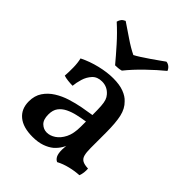

<svg xmlns="http://www.w3.org/2000/svg" viewBox="-205 -809 923 923"><g transform="rotate(45 256.0 -347.5)"><path d="M349 9Q337 4 330 -9.5Q323 -23 323 -50Q323 -60 324.5 -73.5Q326 -87 329 -99H332Q328 -80 316.5 -61Q305 -42 288 -27Q270 -12 243 -2.5Q216 7 179 7Q115 7 80.5 -21.5Q46 -50 46 -101Q46 -140 64.5 -167.5Q83 -195 112.5 -213.5Q142 -232 177 -243Q212 -254 246.5 -260.5Q281 -267 309 -271Q309 -309 307.5 -331Q306 -353 301.5 -366.5Q297 -380 288 -390Q276 -404 261 -411Q246 -418 228 -418Q196 -418 178 -398.5Q160 -379 152 -352.5Q144 -326 142 -303Q128 -303 110 -305Q92 -307 81 -311Q83 -337 82.5 -368Q82 -399 76 -423Q118 -444 166 -455.5Q214 -467 255 -467Q298 -467 327 -456Q356 -445 372 -427Q397 -403 406 -363.5Q415 -324 415 -256V-153Q415 -124 419.5 -107Q424 -90 437 -82.5Q450 -75 476 -74Q477 -62 475.5 -48Q474 -34 469 -22Q441 -21 408 -13Q375 -5 349 9ZM213 -56Q235 -56 257 -70.5Q279 -85 294 -114.5Q309 -144 309 -192V-227Q283 -223 256 -217Q229 -211 206.5 -200Q184 -189 170.5 -171Q157 -153 157 -123Q157 -88 174 -72Q191 -56 213 -56ZM217 -517Q187 -553 150.5 -594Q114 -635 74 -671Q77 -683 83.5 -691Q90 -699 102 -704Q135 -682 173 -656Q211 -630 244 -614Q256 -620 275.5 -632.5Q295 -645 316 -659.5Q337 -674 354.5 -686.5Q372 -699 379 -704Q391 -703 400.5 -695Q410 -687 414 -676Q376 -645 333 -603.5Q290 -562 258 -522Q248 -519 236.5 -518Q225 -517 217 -517Z"/></g></svg>

Font: Vollkorn Medium
Style: Regular
Weight: 500
Designer: Friedrich Althausen
Foundry: Friedrich Althausen
Version: Version 5.000